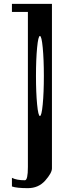

<svg xmlns="http://www.w3.org/2000/svg" viewBox="-20 -770 372 998"><path d="M202.1 -522.5Q196.3 -583 187.5 -583Q178.7 -583 172.9 -522.5Q167 -460.9 167 -375Q167 -289.1 172.9 -227.5Q178.7 -167 187.5 -167Q196.3 -167 202.1 -227.5Q208 -289.1 208 -375Q208 -460.9 202.1 -522.5ZM250 -750V105.5Q250 128.9 214.8 168.9Q179.7 208 125 208Q66.4 208 42 199.2V154.3Q66.4 167 109.4 167Q125 167 125 97.7V-708H42V-750Z"/></svg>

Font: okolaksMetalik
Style: bold
Weight: 700
Width: 7
Version: Version 0.6